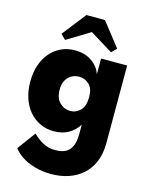

<svg xmlns="http://www.w3.org/2000/svg" viewBox="-136 -776 861 1110"><g transform="rotate(15 294.5 -220.5)"><path d="M230 7Q184 7 146.5 -11.5Q109 -30 82 -62Q55 -94 40.5 -138.5Q26 -183 26 -236Q26 -289 40.5 -333Q55 -377 82 -409Q109 -441 146.5 -459Q184 -477 230 -477Q290 -477 331.5 -448Q373 -419 387 -375V-470H543V0Q542 62 522 108.5Q502 155 466.5 186.5Q431 218 383 234Q335 250 278 250Q209 250 148.5 225.5Q88 201 53 156L133 47Q149 62 164 73.5Q179 85 194.5 93Q210 101 227.5 105.5Q245 110 267 110Q328 110 353 77.5Q378 45 378 -13V-72Q357 -37 319.5 -15Q282 7 230 7ZM293 -131Q326 -131 351.5 -155.5Q377 -180 378 -234V-240Q378 -288 352.5 -312Q327 -336 292 -336Q275 -336 259 -330Q243 -324 230.5 -312Q218 -300 210 -281Q202 -262 202 -235Q202 -184 229 -157.5Q256 -131 293 -131ZM129 -549 240 -691H351L462 -549L433 -520L296 -604L158 -520Z"/></g></svg>

Font: Tilda Sans Black
Style: Regular
Weight: 900
Designer: ParaType Ltd
Foundry: ParaType Ltd
Version: Version 1.009